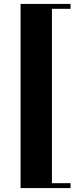

<svg xmlns="http://www.w3.org/2000/svg" viewBox="-20 -740 390 980"><path d="M85 -720H340V-695H245V195H340V220H85Z"/></svg>

Font: Yeseva One
Style: Regular
Weight: 400
Designer: Jovanny Lemonad
Foundry: Jovanny Lemonad
Version: Version 2.000